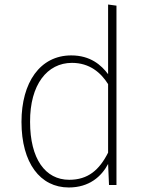

<svg xmlns="http://www.w3.org/2000/svg" viewBox="-20 -818 657 849"><path d="M458 -798V-490C428 -530 380 -573 295 -573C157 -573 75 -453 75 -279C75 -97 158 11 284 11C375 11 429 -38 458 -93L462 0H495V-793ZM286 -23C180 -23 113 -116 113 -279C112 -444 189 -540 298 -540C376 -540 426 -497 458 -446V-143C419 -66 369 -23 286 -23Z"/></svg>

Font: Glow Sans SC Normal ExtraLight
Style: Regular
Weight: 200
Designer: Ryoko NISHIZUKA (kana, bopomofo & ideographs); Paul D. Hunt (Latin, Greek & Cyrillic); Sandoll Communications, Soo-young
Version: Version 0.93